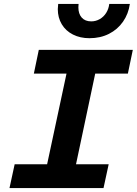

<svg xmlns="http://www.w3.org/2000/svg" viewBox="-20 -950 691 970"><path d="M54 -120H218L316 -578H151L176 -698H651L626 -578H461L364 -120H529L503 0H28ZM272 -904Q272 -912 274 -930H377Q376 -924 376 -913Q376 -880 393 -861Q410 -842 441 -842Q464 -842 484 -853.5Q504 -865 516.5 -885Q529 -905 532 -930H636Q629 -880 601.5 -840.5Q574 -801 530.5 -779Q487 -757 432 -757Q385 -757 348.5 -775.5Q312 -794 292 -827.5Q272 -861 272 -904Z"/></svg>

Font: Azeret Mono SemiBold
Style: Italic
Weight: 600
Italic angle: -12°
Designer: Martin Vácha
Foundry: Displaay
Version: Version 1.000; Glyphs 3.0.3, build 3074